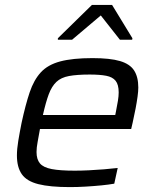

<svg xmlns="http://www.w3.org/2000/svg" viewBox="-20 -755 633 783"><path d="M265 8Q184 8 136.5 -4Q89 -16 69 -44.5Q49 -73 49 -121Q49 -147 54.5 -180.5Q60 -214 68 -254Q84 -328 101 -378.5Q118 -429 146.5 -460Q175 -491 225.5 -504.5Q276 -518 357 -518Q429 -518 469.5 -506Q510 -494 527 -467.5Q544 -441 544 -398Q544 -383 541 -361Q538 -339 533 -312.5Q528 -286 521 -255L515 -229H143Q138 -200 133.5 -176.5Q129 -153 129 -135Q129 -105 143 -88.5Q157 -72 191 -65.5Q225 -59 285 -59Q311 -59 342 -60.5Q373 -62 404 -64.5Q435 -67 460 -70L446 -6Q424 -2 393.5 1Q363 4 329.5 6Q296 8 265 8ZM155 -286H450L453 -301Q458 -326 461 -344.5Q464 -363 464 -378Q464 -410 451.5 -425.5Q439 -441 413 -446Q387 -451 346 -451Q294 -451 261.5 -445Q229 -439 210 -421Q191 -403 179 -371Q167 -339 155 -286ZM216 -593V-599L355 -735H437L520 -599L519 -593H469L391 -692L274 -593Z"/></svg>

Font: Saira SemiExpanded
Style: Italic
Weight: 400
Width: 6
Italic angle: -12°
Designer: Hector Gatti with collaboration of the Omnibus-Type team
Foundry: Omnibus-Type
Version: Version 1.101